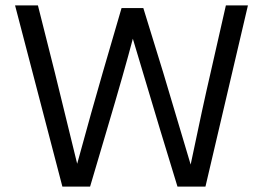

<svg xmlns="http://www.w3.org/2000/svg" viewBox="-20 -694 978 714"><path d="M315 0H212L36 -674H121L184 -424L267 -85Q323 -290 362 -424L432 -664H513L587 -424L689 -82Q735 -303 763 -423L820 -674H902L744 0H640L575 -213L474 -550Q443 -432 378 -213Z"/></svg>

Font: Hind Siliguri
Style: Regular
Weight: 400
Designer: Jyotish Sonowal
Foundry: Indian Type Foundry
Version: Version 1.001;PS 1.0;hotconv 1.0.86;makeotf.lib2.5.63406; tt